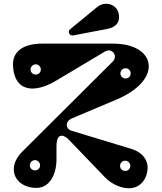

<svg xmlns="http://www.w3.org/2000/svg" viewBox="-20 -994 868 1030"><path d="M692 -193 366 -292C328 -303 330 -344 366 -359L605 -460C721 -509 778 -577 778 -638C778 -705 711 -760 585 -760H207C116 -760 44 -726 50 -638C55 -556 96 -519 154 -519C191 -519 236 -534 284 -563L542 -717C581 -741 615 -694 585 -664L100 -181C67 -148 54 -115 54 -85C54 -29 104 14 176 14C248 14 283 -62 283 -137V-205C283 -252 294 -266 312 -266C324 -266 340 -254 348 -246L542 -44C583 -1 636 16 671 16C739 16 772 -43 772 -95C772 -129 752 -172 692 -193ZM172 -594C156 -594 144 -606 144 -621C144 -636 156 -649 172 -649C187 -649 199 -636 199 -621C199 -606 187 -594 172 -594ZM654 -573C638 -573 626 -585 626 -600C626 -615 638 -628 654 -628C669 -628 681 -615 681 -600C681 -585 669 -573 654 -573ZM652 -77C636 -77 624 -89 624 -104C624 -119 636 -132 652 -132C667 -132 679 -119 679 -104C679 -89 667 -77 652 -77ZM168 -80C152 -80 140 -92 140 -107C140 -122 152 -135 168 -135C183 -135 195 -122 195 -107C195 -92 183 -80 168 -80ZM373 -804 556 -839C613 -850 627 -888 615 -927C601 -974 541 -989 501 -956L355 -836C342 -825 352 -800 373 -804Z"/></svg>

Font: Pilowlava Atome
Style: Regular
Weight: 500
Designer: Anton Moglia, Jérémy Landes, Maksym Kobuzan (Cyrillic), Velvetyne Type Foundry
Foundry: Anton Moglia, Jérémy Landes, Velvetyne Type Foundry
Version: Version 1.002;Glyphs 3.3 (3303)